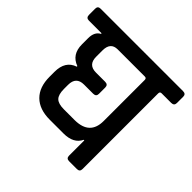

<svg xmlns="http://www.w3.org/2000/svg" viewBox="-185 -771 919 919"><g transform="rotate(45 274.0 -311.5)"><path d="M52 -439V-481Q52 -524 81 -539V-543H-5Q-24 -543 -24 -563V-605Q-24 -623 -5 -623H552Q572 -623 572 -605V-562Q572 -543 552 -543H487Q476 -543 476 -531V-19Q476 0 457 0H404Q385 0 385 -19V-122H381Q359 -75 291 -75H198Q128 -75 90 -112.5Q52 -150 52 -220V-253Q52 -327 110 -346V-350Q52 -371 52 -439ZM374 -543H190Q142 -543 142 -488V-445Q142 -391 195 -391H257Q277 -391 277 -372V-329Q277 -310 257 -310H195Q142 -310 142 -255V-228Q142 -189 157.5 -173.5Q173 -158 211 -158H285Q385 -159 385 -253V-531Q385 -543 374 -543Z"/></g></svg>

Font: Rajdhani SemiBold
Style: Regular
Weight: 600
Designer: Satya Rajpurohit, Jyotish Sonowal
Foundry: Indian Type Foundry
Version: Version 1.201 February 1, 2022